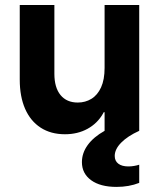

<svg xmlns="http://www.w3.org/2000/svg" viewBox="-20 -524 637 769"><path d="M537.6 0H398.9V-503.9H537.6ZM291.5 -113.3Q321.8 -113.3 346.2 -128.2Q370.6 -143.1 384.8 -174.1Q398.9 -205.1 398.9 -252L414.6 -158.2V-74.7H383.3L414.6 -158.2Q414.6 -107.4 392.3 -68.6Q370.1 -29.8 330.6 -8.1Q291 13.7 240.2 13.7Q183.6 13.7 142.8 -12.7Q102.1 -39.1 80.6 -88.1Q59.1 -137.2 59.1 -205.1V-503.9H197.8V-228.5Q197.8 -173.3 222.4 -143.3Q247.1 -113.3 291.5 -113.3ZM308.1 125.5Q308.1 88.9 331.3 56.9Q354.5 24.9 398.9 0H537.6Q491.2 21 465.3 47.4Q439.5 73.7 439.5 100.6Q439.5 120.6 453.9 131.6Q468.3 142.6 494.1 142.6Q505.9 142.6 517.1 140.6Q528.3 138.7 537.6 135.7V208.5Q496.6 224.6 446.8 224.6Q381.8 224.6 345 197.8Q308.1 170.9 308.1 125.5Z"/></svg>

Font: Wanted Sans Variable
Style: Regular
Weight: 400
Designer: Original Design by Kil Hyung-jin and Kang Hanbin, Wanted Lab, Inc; Hangeul from Source Han Sans by Jang Soo-young and Ka
Foundry: Wanted Lab, Inc.
Version: Version 1.003;Glyphs 3.2 (3227)